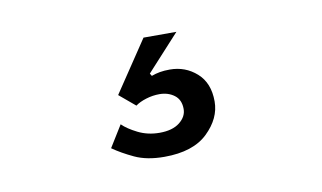

<svg xmlns="http://www.w3.org/2000/svg" viewBox="-39 -95 617 368"><g transform="rotate(-10 269.5 89.0)"><path d="M184 129Q194 139 213 148.5Q232 158 255 158Q280 158 294 147Q308 136 308 121Q308 103 296 94Q284 85 267 85Q254 85 241 89Q228 93 220 99L189 73L256 -27H320L256 43L259 48Q267 45 275.5 43.5Q284 42 295 42Q325 42 347 61.5Q369 81 369 117Q369 150 340.5 177.5Q312 205 256 205Q222 205 198.5 194Q175 183 158 171Z"/></g></svg>

Font: Haskoy Medium
Style: Regular
Weight: 500
Designer: Ertekin Erdin
Foundry: Ertekin Erdin
Version: Version 1.500; ttfautohint (v1.8.3)